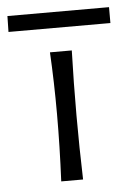

<svg xmlns="http://www.w3.org/2000/svg" viewBox="-108 -545 395 578"><g transform="rotate(-5 89.0 -256.0)"><path d="M120 -1H54Q64 -212 54 -391H120Q114 -194 120 -1ZM243 -511V-463H-65L-64 -511Z"/></g></svg>

Font: GFS Neohellenic Rg
Style: Regular
Weight: 400
Designer: Takis Katsoulidis and George D. Matthiopoulos
Foundry: Takis Katsoulidis and George D. Matthiopoulos
Version: Version 1.0